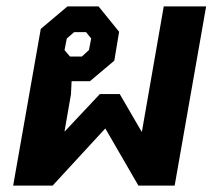

<svg xmlns="http://www.w3.org/2000/svg" viewBox="-20 -578 673 598"><path d="M107 -488 190 -558H287L351 -479L336 -389L260 -325H203L201 -284L181 -169H182L291 -285H353L421 -168H422L490 -558H622L524 0H411L308 -178L144 0H21ZM235 -402 257 -422 264 -458 248 -478H211L188 -458L181 -422L198 -402Z"/></svg>

Font: Chakra Petch
Style: Bold Italic
Weight: 700
Italic angle: -10°
Designer: Katatrad Aksorn Co.,Ltd.
Foundry: Cadson Demak Co.,Ltd.
Version: Version 1.000; ttfautohint (v1.6)